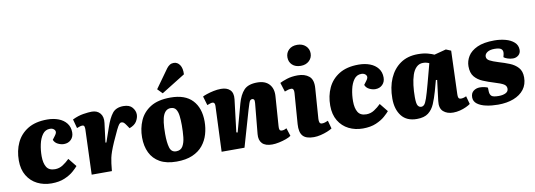

<svg xmlns="http://www.w3.org/2000/svg" viewBox="-62 -1219 4558 1637"><g transform="rotate(-10 2217.0 -400.5)"><path d="M333 -529Q387 -529 430.5 -512.5Q474 -496 499.5 -463.5Q525 -431 525 -384Q525 -346 501 -322Q477 -298 439 -298Q414 -298 387.5 -311Q361 -324 351 -350L375 -382Q397 -410 383.5 -428.5Q370 -447 343 -447Q303 -447 279 -414.5Q255 -382 244 -332Q233 -282 233 -229Q233 -169 254 -134.5Q275 -100 327 -100Q364 -100 395.5 -120.5Q427 -141 453 -167L511 -95Q498 -79 468.5 -53Q439 -27 391.5 -6.5Q344 14 277 14Q210 14 155 -13.5Q100 -41 67.5 -95Q35 -149 35 -226Q35 -311 67 -379.5Q99 -448 165 -488.5Q231 -529 333 -529Z M640 -391Q640 -403 637 -414.5Q634 -426 619 -426Q609 -426 597 -422Q585 -418 572 -413L551 -491Q601 -515 646.5 -522Q692 -529 719 -529Q766 -529 791.5 -498.5Q817 -468 810 -415L789 -249L797 -248L841 -375Q866 -449 897.5 -489Q929 -529 993 -529Q1046 -529 1070 -500Q1094 -471 1094 -439Q1094 -411 1076.5 -381Q1059 -351 1013 -334L994 -362Q982 -380 973.5 -387.5Q965 -395 953 -395Q942 -395 932.5 -383.5Q923 -372 907 -339.5Q891 -307 862 -242Q842 -196 831.5 -166Q821 -136 816 -113Q811 -90 808 -65L801 0H626Z M1360 16Q1272 16 1215.5 -16Q1159 -48 1131.5 -105Q1104 -162 1104 -237Q1104 -316 1133.5 -383Q1163 -450 1228 -490.5Q1293 -531 1401 -531Q1527 -531 1590 -464Q1653 -397 1653 -280Q1653 -223 1637.5 -170Q1622 -117 1588 -75Q1554 -33 1497.5 -8.5Q1441 16 1360 16ZM1371 -71Q1410 -71 1428 -101Q1446 -131 1451 -179Q1456 -227 1456 -281Q1456 -327 1451.5 -363.5Q1447 -400 1432.5 -421Q1418 -442 1387 -442Q1345 -442 1324 -395.5Q1303 -349 1303 -233Q1303 -158 1316 -114.5Q1329 -71 1371 -71ZM1418 -782Q1430 -798 1445 -807.5Q1460 -817 1479 -817Q1512 -817 1532 -787.5Q1552 -758 1549 -706L1343 -578L1302 -620Z M2352 -32Q2338 -21 2309 -10.5Q2280 0 2247 7Q2214 14 2187 14Q2128 14 2101 -14.5Q2074 -43 2079 -95L2104 -359Q2106 -381 2101 -389Q2096 -397 2086 -397Q2075 -397 2068.5 -390.5Q2062 -384 2056 -366Q2050 -348 2039 -312L1949 0H1751L1767 -394Q1768 -426 1746 -426Q1738 -426 1727 -422.5Q1716 -419 1700 -413L1677 -491Q1687 -497 1713.5 -506Q1740 -515 1773 -522Q1806 -529 1838 -529Q1889 -529 1916 -502.5Q1943 -476 1937 -422L1903 -141L1914 -138L1980 -379Q2000 -451 2036.5 -490Q2073 -529 2152 -529Q2221 -529 2256 -489.5Q2291 -450 2285 -383L2267 -132Q2265 -110 2269.5 -99.5Q2274 -89 2290 -89Q2301 -89 2312 -93Q2323 -97 2330 -101Z M2443 -695Q2443 -734 2470 -760Q2497 -786 2543 -786Q2588 -786 2616 -760Q2644 -734 2644 -695Q2644 -656 2616 -630Q2588 -604 2544 -604Q2497 -604 2470 -629.5Q2443 -655 2443 -695ZM2450 -386Q2453 -426 2428 -426Q2416 -426 2402.5 -422.5Q2389 -419 2371 -412L2346 -491Q2366 -502 2407.5 -515.5Q2449 -529 2502 -529Q2563 -529 2600 -498.5Q2637 -468 2631 -394L2612 -132Q2611 -112 2616 -100.5Q2621 -89 2637 -89Q2651 -89 2664 -93.5Q2677 -98 2689 -103L2708 -33Q2693 -23 2666 -12Q2639 -1 2607.5 6.5Q2576 14 2548 14Q2480 14 2452.5 -18Q2425 -50 2430 -119Z M3029 -529Q3083 -529 3126.5 -512.5Q3170 -496 3195.5 -463.5Q3221 -431 3221 -384Q3221 -346 3197 -322Q3173 -298 3135 -298Q3110 -298 3083.5 -311Q3057 -324 3047 -350L3071 -382Q3093 -410 3079.5 -428.5Q3066 -447 3039 -447Q2999 -447 2975 -414.5Q2951 -382 2940 -332Q2929 -282 2929 -229Q2929 -169 2950 -134.5Q2971 -100 3023 -100Q3060 -100 3091.5 -120.5Q3123 -141 3149 -167L3207 -95Q3194 -79 3164.5 -53Q3135 -27 3087.5 -6.5Q3040 14 2973 14Q2906 14 2851 -13.5Q2796 -41 2763.5 -95Q2731 -149 2731 -226Q2731 -311 2763 -379.5Q2795 -448 2861 -488.5Q2927 -529 3029 -529Z M3815 -135Q3814 -115 3818.5 -103.5Q3823 -92 3841 -92Q3852 -92 3864.5 -95.5Q3877 -99 3886 -104L3905 -34Q3892 -24 3867.5 -12.5Q3843 -1 3813.5 6.5Q3784 14 3754 14Q3702 14 3669.5 -14.5Q3637 -43 3645 -106L3667 -284L3656 -285L3630 -190Q3614 -134 3594.5 -87.5Q3575 -41 3539.5 -13.5Q3504 14 3440 14Q3352 14 3307.5 -43Q3263 -100 3263 -193Q3263 -292 3296 -367.5Q3329 -443 3391 -486Q3453 -529 3542 -529Q3592 -529 3628 -519Q3664 -509 3682 -500L3785 -527L3828 -509ZM3494 -82Q3509 -82 3520.5 -94Q3532 -106 3545.5 -145.5Q3559 -185 3581 -267L3626 -436Q3619 -440 3604.5 -444Q3590 -448 3573 -448Q3539 -448 3515.5 -425Q3492 -402 3479 -363Q3466 -324 3460 -274.5Q3454 -225 3454 -173Q3454 -116 3465 -99Q3476 -82 3494 -82Z M4161 -58Q4197 -58 4221 -70Q4245 -82 4245 -107Q4245 -132 4222 -146Q4199 -160 4142 -177Q4092 -192 4048 -210.5Q4004 -229 3977 -261.5Q3950 -294 3950 -352Q3950 -397 3975 -438Q4000 -479 4056 -505Q4112 -531 4205 -531Q4255 -531 4300.5 -519Q4346 -507 4375 -481Q4404 -455 4404 -415Q4404 -386 4384 -369Q4364 -352 4337 -352Q4313 -352 4289.5 -360Q4266 -368 4257 -377L4262 -397Q4270 -428 4255.5 -444Q4241 -460 4194 -460Q4154 -460 4131.5 -445Q4109 -430 4109 -408Q4109 -385 4133.5 -371.5Q4158 -358 4210 -342Q4258 -328 4301.5 -310.5Q4345 -293 4373 -262Q4401 -231 4401 -177Q4401 -116 4368.5 -73.5Q4336 -31 4278 -8.5Q4220 14 4143 14Q4089 14 4041.5 4Q3994 -6 3964.5 -28Q3935 -50 3935 -85Q3935 -122 3958.5 -140Q3982 -158 4014 -158Q4035 -158 4054 -153.5Q4073 -149 4082 -144L4083 -111Q4084 -85 4098 -71.5Q4112 -58 4161 -58Z"/></g></svg>

Font: Literata 12pt ExtraBold
Style: Italic
Weight: 800
Italic angle: -2°
Designer: Latin by Veronika Burian and Jose Scaglione. Greek by Irene Vlachou. Cyrillic by Vera Evstafieva
Foundry: TypeTogether
Version: Version 3.002